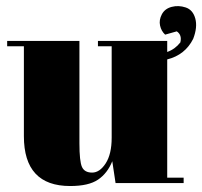

<svg xmlns="http://www.w3.org/2000/svg" viewBox="-20 -613 677 643"><path d="M595 0H367L356 -73Q340 -33 308.5 -11.5Q277 10 215 10Q60 10 60 -157V-458H4V-476H246V-133Q246 -73 254.5 -54Q263 -35 288.5 -35Q314 -35 334 -66Q354 -97 354 -152V-458H308V-476H540V-439Q566 -448 584 -471Q590 -496 572 -508L533 -497Q520 -509 516 -527.5Q512 -546 522 -565Q532 -584 555 -590Q578 -596 602 -588Q626 -580 634 -551Q642 -522 627 -483Q600 -429 540 -414V-18H595Z"/></svg>

Font: SVN-Abril Fatface
Style: Regular
Weight: 400
Designer: Veronika Burian, Jos? Scaglione
Foundry: TypeTogether
Version: Version 1.001